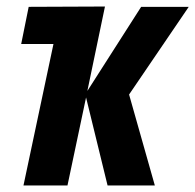

<svg xmlns="http://www.w3.org/2000/svg" viewBox="-20 -569 599 589"><path d="M187 0 244 -270 310 0H455L376 -279L559 -548H413L248 -290L302 -549L68 -548L45 -434H144L52 0Z"/></svg>

Font: Noto Sans UI Condensed ExtraBold
Style: Italic
Weight: 800
Width: 3
Designer: Monotype Design Team
Foundry: Monotype Imaging Inc.
Version: 1.001